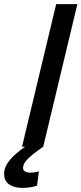

<svg xmlns="http://www.w3.org/2000/svg" viewBox="-84 -713 396 933"><path d="M23 200Q-14 200 -39 183.5Q-64 167 -64 131Q-64 105 -48.5 81.5Q-33 58 -9.5 37Q14 16 38 0H23L189 -693H292L126 0Q97 20 74.5 38Q52 56 40 72Q28 88 28 103Q28 115 38.5 120.5Q49 126 64 126Q73 126 83.5 124.5Q94 123 105 120L96 189Q80 195 60.5 197.5Q41 200 23 200Z"/></svg>

Font: Ubuntu Sans Medium
Style: Italic
Weight: 500
Italic angle: -13.5°
Designer: Dalton Maag Ltd
Foundry: Dalton Maag Ltd
Version: Version 1.006